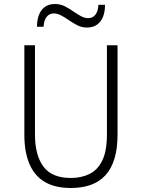

<svg xmlns="http://www.w3.org/2000/svg" viewBox="-20 -926 708 958"><path d="M334 12Q253 12 201.8 -19.2Q150.5 -50.5 126 -110Q101.5 -169.5 101.5 -253.5V-700H154.5V-255Q154.5 -152 196.5 -95Q238.5 -38 334 -38Q385.5 -38 426.2 -57.8Q467 -77.5 490.2 -124.8Q513.5 -172 513.5 -255V-700H566.5V-253.5Q566.5 -184.5 551 -134Q535.5 -83.5 505.8 -51.2Q476 -19 432.8 -3.5Q389.5 12 334 12ZM413.5 -788.5Q387 -788.5 364.2 -800.8Q341.5 -813 321 -827Q303 -839.5 284.8 -849.2Q266.5 -859 248 -859Q226.5 -859 212.8 -842Q199 -825 197.5 -792.5H164.5Q164.5 -826.5 174.5 -852Q184.5 -877.5 204.2 -891.8Q224 -906 255 -906Q282 -906 304.8 -894Q327.5 -882 347.5 -868Q366 -855.5 383.8 -845.5Q401.5 -835.5 420.5 -835.5Q442.5 -835.5 456 -852.5Q469.5 -869.5 471 -902H504Q504 -868 494.2 -842.8Q484.5 -817.5 464.2 -803Q444 -788.5 413.5 -788.5Z"/></svg>

Font: Overpass ExtraLight
Style: Regular
Weight: 250
Designer: Delve Withrington, Dave Bailey, Thomas Jockin
Foundry: Delve Fonts LLC
Version: Version 4.000